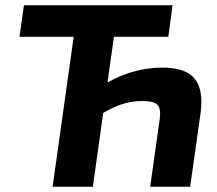

<svg xmlns="http://www.w3.org/2000/svg" viewBox="-20 -710 824 730"><path d="M636 -690 620 -570H54L71 -690ZM430 -690 333 0H180L277 -690ZM597 -453Q686 -453 720 -411Q754 -369 743 -283L703 0H551L587 -256Q593 -297 578.5 -311.5Q564 -326 522 -326Q497 -326 473.5 -321.5Q450 -317 424 -306.5Q398 -296 364 -276L354 -376Q419 -417 478 -435Q537 -453 597 -453Z"/></svg>

Font: Exo 2
Style: Bold Italic
Weight: 700
Italic angle: -8°
Designer: Natanael Gama
Foundry: Natanael Gama
Version: Version 2.010